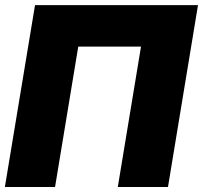

<svg xmlns="http://www.w3.org/2000/svg" viewBox="-21 -748 812 768"><path d="M771 -727.5 650.9 0H450.2L543 -561.5H292L199.2 0H-1.5L119.1 -727.5Z"/></svg>

Font: Inter 24pt Black
Style: Italic
Weight: 900
Italic angle: -9.3988°
Designer: Rasmus Andersson
Foundry: rsms
Version: Version 4.001;git-66647c0bb